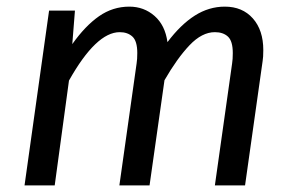

<svg xmlns="http://www.w3.org/2000/svg" viewBox="-20 -559 880 579"><path d="M774 -408Q774 -386 772 -375L719 0H628L680 -368Q682 -380 682 -399Q682 -435 667.5 -448.5Q653 -462 628 -462Q589 -462 551.5 -422.5Q514 -383 476 -317L431 0H340L392 -368Q394 -380 394 -399Q394 -435 379.5 -448.5Q365 -462 341 -462Q270 -462 188 -316L145 0H54L128 -527H206L198 -426Q237 -481 278.5 -510Q320 -539 370 -539Q414 -539 446 -511Q478 -483 485 -432Q525 -485 567.5 -512Q610 -539 658 -539Q711 -539 742.5 -503.5Q774 -468 774 -408Z"/></svg>

Font: FiraGO
Style: Italic
Weight: 400
Italic angle: -8°
Designer: bBox Type GmbH
Foundry: bBox Type GmbH
Version: Version 1.001